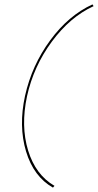

<svg xmlns="http://www.w3.org/2000/svg" viewBox="-20 -731 446 874"><path d="M221 123Q133 73 98.5 -42Q64 -157 94 -295Q125 -434 208.5 -547.5Q292 -661 401 -711L406 -703Q299 -654 216 -541.5Q133 -429 103 -293Q74 -157 108 -46Q142 65 228 115Z"/></svg>

Font: EauTestInfant Hairline
Style: Italic
Weight: 250
Italic angle: -12°
Designer: Christian Thalmann (Catharsis Fonts)
Version: Version 0.001;PS 000.001;hotconv 1.0.88;makeotf.lib2.5.64775